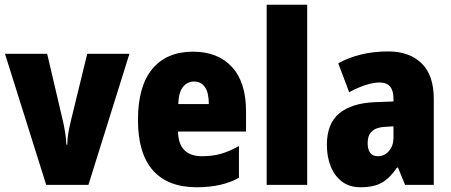

<svg xmlns="http://www.w3.org/2000/svg" viewBox="-20 -780 1904 810"><path d="M175 0 1 -553H179L246 -267Q251 -245 255 -220.5Q259 -196 260 -170H264Q264 -193 268 -217.5Q272 -242 278 -266L348 -553H526L353 0Z M794 -562Q899 -562 958.5 -497.5Q1018 -433 1018 -310V-225H731Q733 -121 833 -121Q876 -121 911.5 -131Q947 -141 988 -164V-30Q917 10 810 10Q688 10 625 -61.5Q562 -133 562 -274Q562 -416 622.5 -489Q683 -562 794 -562ZM799 -436Q771 -436 752.5 -414Q734 -392 732 -341H861Q861 -389 844.5 -412.5Q828 -436 799 -436Z M1276 0H1105V-760H1276Z M1618 -563Q1707 -563 1758.5 -513Q1810 -463 1810 -363V0H1689L1659 -73H1655Q1626 -30 1592 -10Q1558 10 1501 10Q1454 10 1422.5 -14Q1391 -38 1375 -78.5Q1359 -119 1359 -169Q1359 -258 1411 -301.5Q1463 -345 1562 -349L1640 -352V-364Q1640 -432 1582 -432Q1530 -432 1453 -391L1407 -513Q1450 -537 1503 -550Q1556 -563 1618 -563ZM1606 -245Q1531 -242 1531 -177Q1531 -121 1575 -121Q1602 -121 1621 -143Q1640 -165 1640 -200V-247Z"/></svg>

Font: Noto Sans Telugu Condensed Black
Style: Regular
Weight: 900
Width: 3
Designer: Jelle Bosma - Monotype Design Team
Foundry: Monotype Imaging Inc.
Version: Version 2.005; ttfautohint (v1.8.4.7-5d5b)